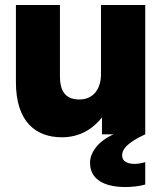

<svg xmlns="http://www.w3.org/2000/svg" viewBox="-20 -540 648 772"><path d="M221 -233V-520H44V-210C44 -50 124 12 229 12C301 12 354 -22 390 -68V0H437C373 28 342 75 342 114C342 185 404 212 485 212C508 212 541 209 564 202V112C550 116 535 119 521 119C493 119 471 109 471 85C471 60 491 34 564 0V-520H386V-241C386 -183 356 -140 299 -140C237 -140 221 -182 221 -233Z"/></svg>

Font: Aspekta 850
Style: Regular
Weight: 850
Designer: Ivo Dolenc
Version: Version 2.000